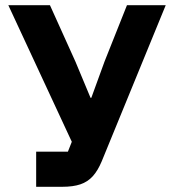

<svg xmlns="http://www.w3.org/2000/svg" viewBox="-20 -718 671 738"><path d="M119 0V-135H241L256 -173L12 -698H172L270 -481L328 -342H331L382 -482L468 -698H617L371 -98Q356 -62 336.5 -40.5Q317 -19 289 -9.5Q261 0 219 0Z"/></svg>

Font: IBM Plex Sans
Style: Regular
Weight: 400
Designer: Mike Abbink, Paul van der Laan, Pieter van Rosmalen
Foundry: Bold Monday
Version: Version 3.201